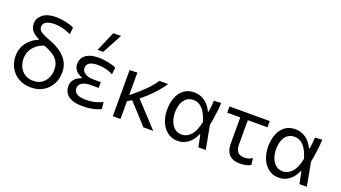

<svg xmlns="http://www.w3.org/2000/svg" viewBox="-63 -1362 3448 1941"><g transform="rotate(20 1661.5 -391.0)"><path d="M301.4 10.8Q242.8 10.8 196.2 -8.9Q149.6 -28.6 117 -63Q84.3 -97.3 67.2 -141.6Q50 -185.8 50 -234.7Q50 -286.4 66.4 -327.3Q82.9 -368.2 111 -399.1Q139.2 -429.9 175.4 -451Q211.7 -472.1 251.1 -484L301 -438.9Q245.3 -420.9 208.2 -390.9Q171.1 -360.8 152.8 -322.2Q134.5 -283.5 134.5 -238.9Q134.5 -204.7 145.1 -172.8Q155.8 -140.9 176.7 -115.7Q197.6 -90.4 228.9 -75.4Q260.3 -60.4 301.7 -60.4Q356.5 -60.4 392.9 -85.5Q429.4 -110.7 447.9 -151.3Q466.4 -191.9 466.4 -237.7Q466.4 -291.4 443.9 -327.8Q421.5 -364.3 379.8 -390.1Q338 -415.8 280.1 -437.2L230.1 -468.6Q173.4 -491.6 141.9 -524.5Q110.4 -557.3 110.4 -607.6Q110.4 -665.7 159.9 -705.6Q209.4 -745.5 303.7 -745.5Q331.7 -745.5 359.4 -741.9Q387.1 -738.3 412.9 -732.6Q438.7 -726.9 460.3 -719.6Q481.9 -712.3 497.8 -704.4L490.1 -629.6Q461 -644.7 430.3 -654.6Q399.6 -664.4 369.7 -669.2Q339.8 -674 312.5 -674Q257.9 -674 224.5 -656.3Q191.2 -638.5 191.2 -600.9Q191.2 -576.9 210.4 -558.1Q229.7 -539.3 285.6 -517.3L335 -498Q399.1 -472.6 447.7 -436.8Q496.3 -401.1 523.7 -352.5Q551.2 -304 551.2 -239.5Q551.2 -171.2 521.1 -114.4Q491.1 -57.5 435.2 -23.4Q379.4 10.8 301.4 10.8Z M861.7 9.9Q782.2 9.9 737.2 -10.2Q692.1 -30.2 673.8 -62.5Q655.4 -94.7 655.4 -130.7Q655.4 -167.9 671.8 -192.7Q688.1 -217.5 711.3 -232.1Q734.6 -246.7 755.1 -252.1V-260.1Q733 -267.4 711.5 -282.2Q690.1 -297 676.3 -320.4Q662.6 -343.9 662.6 -377.2Q662.6 -413.8 682.4 -443.2Q702.2 -472.7 743.6 -490Q784.9 -507.3 849.6 -507.3Q876.1 -507.3 902.9 -504.1Q929.7 -501 954.8 -495.7Q979.9 -490.5 1001.1 -483.6Q1022.4 -476.8 1037.6 -469.2L1029.7 -395.9Q1000.9 -410.4 972.1 -419.1Q943.4 -427.7 916.3 -431.5Q889.2 -435.2 864.6 -435.2Q806.1 -435.2 776.1 -416.7Q746.1 -398.2 746.1 -361.2Q746.1 -327.6 778.8 -304.8Q811.4 -282 873.2 -282Q894.8 -282 913.7 -282Q932.6 -282 950.4 -282V-219.6Q929.7 -219.6 908.7 -219.6Q887.8 -219.6 861.5 -219.6Q808.4 -219.6 773.7 -199.7Q739 -179.8 739 -140.7Q739 -118.6 750.8 -100.8Q762.5 -83 791.1 -72.6Q819.7 -62.1 870.4 -62.1Q904.6 -62.1 937 -67.7Q969.4 -73.3 997.4 -82.8Q1025.4 -92.4 1046.1 -104L1053.4 -28.8Q1040.8 -22.2 1021.7 -15.5Q1002.7 -8.7 978 -2.9Q953.3 2.9 924.1 6.4Q894.9 9.9 861.7 9.9ZM808 -577Q831.1 -630.3 854 -683.6Q877 -736.9 899.6 -789.4L983.7 -791.5Q964.3 -755.5 945.1 -719.8Q926 -684.1 907.1 -648.9Q888.2 -613.7 869.3 -578.2Z M1256.2 -185.5V-248.1L1312.7 -296.2Q1356.5 -332.2 1392 -366.6Q1427.5 -401.1 1455.2 -433.6Q1482.9 -466.1 1502.8 -496.2H1598.2Q1583.7 -475.8 1567.3 -454.5Q1551 -433.1 1531.5 -410.4Q1511.9 -387.6 1488.3 -363.2Q1464.7 -338.7 1435.8 -312.3Q1406.8 -285.9 1371.6 -257ZM1182.3 0Q1182.3 -55.3 1182.3 -106.4Q1182.3 -157.6 1182.3 -218.8V-268.8Q1182.3 -312.6 1182.3 -350.3Q1182.3 -388 1182.3 -423.6Q1182.3 -459.1 1182.3 -496.2L1264.9 -499.3Q1264.9 -442.3 1264.9 -391Q1264.9 -339.7 1264.9 -296.4Q1264.9 -253 1264.9 -219.5Q1264.9 -159.8 1264.9 -108.1Q1264.9 -56.4 1264.9 0ZM1511.4 0Q1496.2 -16.8 1481.3 -33Q1466.4 -49.2 1451.9 -65.3Q1437.4 -81.3 1422.6 -97.4Q1407.9 -113.4 1392.7 -129.8L1299.7 -231.5L1355.5 -281.2L1461.3 -167.6Q1496.9 -129.5 1537.3 -86.1Q1577.7 -42.7 1616.9 0Z M1881.4 10.8Q1831.2 10.8 1792.7 -10.5Q1754.2 -31.8 1728 -68.5Q1701.9 -105.1 1688.5 -152Q1675.1 -198.8 1675.1 -249.6Q1675.1 -323.4 1697.9 -381.9Q1720.7 -440.4 1765.3 -474.1Q1810 -507.9 1875.6 -507.9Q1919.9 -507.9 1956.7 -491.2Q1993.5 -474.5 2021.8 -444.4Q2050.1 -414.3 2068.9 -373.7H2077.3Q2082.6 -406.9 2085.1 -437.6Q2087.5 -468.3 2088.9 -496.1L2166.2 -500.6Q2164.3 -454.7 2158.7 -407Q2153.2 -359.2 2145.7 -312.8Q2138.2 -266.3 2129.4 -223.8L2131.6 -268.7Q2144.6 -201.4 2157.1 -134.4Q2169.7 -67.3 2182.2 0H2102.7Q2096.1 -32.1 2089.8 -64.2Q2083.5 -96.3 2077 -128.3H2069.5Q2051.5 -85.3 2023.8 -54.2Q1996.1 -23 1960.2 -6.1Q1924.3 10.8 1881.4 10.8ZM1899.7 -63Q1953.3 -63 1996 -109.5Q2038.7 -155.9 2058.4 -255.7Q2029.6 -352.2 1988.1 -392.7Q1946.6 -433.1 1895.9 -433.1Q1848.3 -433.1 1818.1 -408.3Q1787.9 -383.4 1773.8 -341.7Q1759.6 -300 1759.6 -249Q1759.6 -201.9 1775.1 -159.2Q1790.5 -116.6 1821.5 -89.8Q1852.5 -63 1899.7 -63Z M2551.3 10.9Q2500.4 10.9 2466.1 -6.7Q2431.9 -24.4 2414.6 -60.1Q2397.3 -95.9 2397.3 -150.5Q2397.3 -194 2397.3 -236.6Q2397.3 -279.2 2397.3 -320Q2397.3 -360.7 2397.3 -398.9Q2397.3 -437 2397.3 -471.8H2478.8Q2478.8 -395.9 2478.8 -320.3Q2478.8 -244.7 2478.8 -168.7Q2478.8 -114.8 2501.7 -87.8Q2524.6 -60.8 2573.7 -60.8Q2595.4 -60.8 2618.6 -67.2Q2641.7 -73.7 2659.1 -87.8L2666.6 -15.6Q2655.5 -8.2 2638.2 -2.2Q2620.9 3.9 2599 7.4Q2577.2 10.9 2551.3 10.9ZM2257.1 -429.1V-496.2H2690V-429.1Q2632.8 -429.1 2574.9 -429.1Q2517 -429.1 2462.5 -429.1H2410.1Z M2968.9 10.8Q2918.7 10.8 2880.2 -10.5Q2841.7 -31.8 2815.5 -68.5Q2789.4 -105.1 2776 -152Q2762.6 -198.8 2762.6 -249.6Q2762.6 -323.4 2785.4 -381.9Q2808.2 -440.4 2852.8 -474.1Q2897.5 -507.9 2963.1 -507.9Q3007.4 -507.9 3044.2 -491.2Q3081 -474.5 3109.3 -444.4Q3137.6 -414.3 3156.4 -373.7H3164.8Q3170.1 -406.9 3172.6 -437.6Q3175 -468.3 3176.4 -496.1L3253.7 -500.6Q3251.8 -454.7 3246.2 -407Q3240.7 -359.2 3233.2 -312.8Q3225.7 -266.3 3216.9 -223.8L3219.1 -268.7Q3232.1 -201.4 3244.6 -134.4Q3257.2 -67.3 3269.7 0H3190.2Q3183.6 -32.1 3177.3 -64.2Q3171 -96.3 3164.5 -128.3H3157Q3139 -85.3 3111.3 -54.2Q3083.6 -23 3047.7 -6.1Q3011.8 10.8 2968.9 10.8ZM2987.2 -63Q3040.8 -63 3083.5 -109.5Q3126.2 -155.9 3145.9 -255.7Q3117.1 -352.2 3075.6 -392.7Q3034.1 -433.1 2983.4 -433.1Q2935.8 -433.1 2905.6 -408.3Q2875.4 -383.4 2861.3 -341.7Q2847.1 -300 2847.1 -249Q2847.1 -201.9 2862.6 -159.2Q2878 -116.6 2909 -89.8Q2940 -63 2987.2 -63Z"/></g></svg>

Font: Commissioner Thin
Style: Regular
Weight: 100
Designer: Kostas Bartsokas
Foundry: Kostas Bartsokas
Version: Version 1.001;gftools[0.9.23]